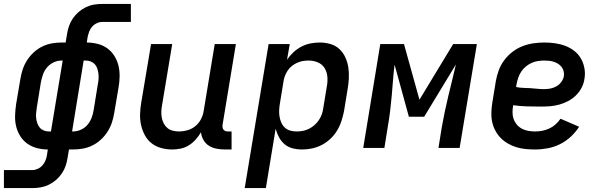

<svg xmlns="http://www.w3.org/2000/svg" viewBox="-56 -755 3076 980"><path d="M-36 205V113H109Q123 113 137 106.5Q151 100 161 88.5Q171 77 176.5 63Q182 49 184 35L188 8Q160 8 133 1Q106 -6 84 -21.5Q62 -37 47.5 -60Q33 -83 26.5 -109.5Q20 -136 21 -165Q22 -194 26 -222L48 -352Q52 -377 60 -401Q68 -425 82 -447Q96 -469 116 -487.5Q136 -506 159.5 -517.5Q183 -529 208 -533.5Q233 -538 258 -538H279L286 -580Q289 -601 296 -621.5Q303 -642 315.5 -660.5Q328 -679 345.5 -694Q363 -709 383 -718.5Q403 -728 424 -731.5Q445 -735 466 -735H612V-643H466Q452 -643 438 -636.5Q424 -630 414 -618.5Q404 -607 399 -593Q394 -579 391 -565L387 -538Q415 -538 442.5 -531Q470 -524 491.5 -508.5Q513 -493 527.5 -470Q542 -447 548.5 -420.5Q555 -394 554.5 -365Q554 -336 549 -308L527 -178Q523 -153 515 -129Q507 -105 493 -83Q479 -61 459 -42.5Q439 -24 415.5 -12.5Q392 -1 367 3.5Q342 8 317 8H296L289 50Q286 71 279 91.5Q272 112 259.5 130.5Q247 149 229.5 164Q212 179 192 188.5Q172 198 151 201.5Q130 205 109 205ZM194 -84H204L264 -446H258Q238 -446 218.5 -437Q199 -428 185 -412Q171 -396 164 -376.5Q157 -357 153 -337L132 -207Q130 -193 128.5 -179Q127 -165 128.5 -152Q130 -139 134.5 -126Q139 -113 147 -103.5Q155 -94 167.5 -89Q180 -84 194 -84ZM312 -84H317Q337 -84 357 -93Q377 -102 390.5 -118Q404 -134 411.5 -153.5Q419 -173 422 -193L443 -323Q446 -337 447 -351Q448 -365 446.5 -378Q445 -391 441 -404Q437 -417 428.5 -426.5Q420 -436 407.5 -441Q395 -446 381 -446H371Z M823 8Q794 8 766.5 0.5Q739 -7 717.5 -24Q696 -41 683 -65.5Q670 -90 664 -117Q658 -144 659 -173.5Q660 -203 665 -232L715 -530H823L771 -217Q768 -201 767.5 -184.5Q767 -168 770 -153Q773 -138 780 -124.5Q787 -111 798.5 -101.5Q810 -92 825.5 -88Q841 -84 857 -84Q879 -84 901.5 -90.5Q924 -97 942 -112Q960 -127 970.5 -148Q981 -169 984 -191L1040 -530H1148L1080 -118Q1079 -111 1080 -104.5Q1081 -98 1085 -93Q1089 -88 1095 -86Q1101 -84 1108 -84H1126V8H1093Q1071 8 1049.5 4Q1028 0 1010.5 -11Q993 -22 982.5 -40.5Q972 -59 970 -80Q958 -60 942.5 -42.5Q927 -25 907.5 -13Q888 -1 866 3.5Q844 8 823 8Z M1193 205 1315 -530H1423L1409 -450Q1423 -471 1442 -488.5Q1461 -506 1483.5 -517.5Q1506 -529 1529.5 -533.5Q1553 -538 1577 -538Q1605 -538 1631.5 -530Q1658 -522 1677 -504Q1696 -486 1707 -461.5Q1718 -437 1722 -410Q1726 -383 1724.5 -354.5Q1723 -326 1718 -298L1700 -188Q1695 -163 1687 -138Q1679 -113 1665 -89.5Q1651 -66 1631 -47Q1611 -28 1587 -15.5Q1563 -3 1537.5 2.5Q1512 8 1486 8Q1461 8 1437.5 2Q1414 -4 1396.5 -19Q1379 -34 1368 -54.5Q1357 -75 1351 -98L1301 205ZM1458 -84Q1474 -84 1490 -87Q1506 -90 1521 -97.5Q1536 -105 1549 -116.5Q1562 -128 1571.5 -142Q1581 -156 1586.5 -171.5Q1592 -187 1594 -203L1612 -313Q1617 -338 1615 -362.5Q1613 -387 1601 -407Q1589 -427 1566.5 -436.5Q1544 -446 1519 -446Q1504 -446 1489.5 -443.5Q1475 -441 1460.5 -434.5Q1446 -428 1433.5 -418Q1421 -408 1412.5 -395Q1404 -382 1398.5 -368Q1393 -354 1391 -339L1373 -229Q1370 -212 1369 -195Q1368 -178 1370.5 -161.5Q1373 -145 1379.5 -130Q1386 -115 1397.5 -104Q1409 -93 1425 -88.5Q1441 -84 1458 -84Z M1798 0 1885 -530H2006L2085 -246L2257 -530H2378L2290 0H2182L2199 -106Q2206 -146 2214.5 -186Q2223 -226 2232.5 -266Q2242 -306 2252 -346Q2262 -386 2271 -426L2109 -159H2031L1958 -425Q1953 -386 1950 -346Q1947 -306 1943.5 -266Q1940 -226 1935 -186Q1930 -146 1923 -106L1906 0Z M2675 8Q2650 8 2625.5 5.5Q2601 3 2578.5 -4Q2556 -11 2535.5 -23Q2515 -35 2499 -51.5Q2483 -68 2472 -89Q2461 -110 2456 -133.5Q2451 -157 2452 -182Q2453 -207 2457 -232L2475 -342Q2480 -370 2490 -397Q2500 -424 2518 -448Q2536 -472 2560 -490.5Q2584 -509 2611.5 -519.5Q2639 -530 2667 -534Q2695 -538 2723 -538Q2751 -538 2778.5 -534Q2806 -530 2830.5 -520.5Q2855 -511 2875.5 -495Q2896 -479 2909 -456.5Q2922 -434 2927 -406.5Q2932 -379 2927 -352Q2924 -329 2912.5 -307Q2901 -285 2883.5 -268Q2866 -251 2844.5 -239.5Q2823 -228 2800 -221.5Q2777 -215 2754 -213Q2731 -211 2708 -211Q2672 -211 2635 -212Q2598 -213 2563 -218V-217Q2560 -199 2560 -181Q2560 -163 2565.5 -147.5Q2571 -132 2582 -119Q2593 -106 2608 -98Q2623 -90 2640.5 -87Q2658 -84 2675 -84Q2693 -84 2711.5 -87.5Q2730 -91 2747.5 -99Q2765 -107 2779.5 -120Q2794 -133 2805 -149L2900 -108Q2882 -80 2856.5 -56.5Q2831 -33 2801 -18.5Q2771 -4 2739 2Q2707 8 2675 8ZM2721 -300Q2737 -300 2753 -303Q2769 -306 2783.5 -314Q2798 -322 2808.5 -336Q2819 -350 2822 -366Q2824 -379 2821 -391Q2818 -403 2811 -412.5Q2804 -422 2794 -428.5Q2784 -435 2772.5 -439Q2761 -443 2748.5 -444.5Q2736 -446 2723 -446Q2707 -446 2690 -443.5Q2673 -441 2657.5 -434Q2642 -427 2628 -415.5Q2614 -404 2604.5 -389.5Q2595 -375 2589.5 -359Q2584 -343 2581 -327L2578 -311Q2596 -307 2614 -306.5Q2632 -306 2650 -305Q2668 -304 2685.5 -302Q2703 -300 2721 -300Z"/></svg>

Font: Iosevka Curly SmBdEx
Style: Italic
Weight: 600
Width: 7
Italic angle: -9°
Monospace: yes
Designer: Belleve Invis
Foundry: Belleve Invis
Version: Version 11.1.0; ttfautohint (v1.8.3)